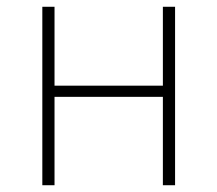

<svg xmlns="http://www.w3.org/2000/svg" viewBox="-20 -547 642 567"><path d="M105 0H141V-261H461V0H497V-527H461V-294H141V-527H105Z"/></svg>

Font: Noto Sans JP Thin
Style: Regular
Weight: 100
Designer: Ryoko NISHIZUKA 西塚涼子 (kana, bopomofo & ideographs); Paul D. Hunt (Latin, Greek & Cyrillic); Sandoll Communications 산돌커뮤니
Foundry: Adobe
Version: Version 2.004;hotconv 1.0.118;makeotfexe 2.5.65603